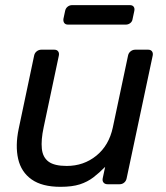

<svg xmlns="http://www.w3.org/2000/svg" viewBox="-20 -712 642 742"><path d="M213.8 10Q142.6 10 102.3 -18.5Q61.9 -46.9 50.2 -97.8Q38.5 -148.6 52.3 -214.6L111.9 -497.1Q113.9 -507.3 121.8 -513.6Q129.8 -520 140 -520H189.6Q199.8 -520 204.6 -513.6Q209.4 -507.3 207.4 -497.1L148.7 -219.9Q138.2 -171.1 141.7 -137.5Q145.1 -104 167.7 -87.3Q190.2 -70.7 237.9 -70.7Q303.4 -70.7 352.3 -110.3Q401.2 -149.9 416.1 -219.9L474.8 -497.1Q476.8 -507.3 484.7 -513.6Q492.7 -520 502.9 -520H552.3Q562.5 -520 567.3 -513.6Q572.1 -507.3 570.1 -497.1L469.4 -22.9Q467.4 -12.7 460 -6.4Q452.5 0 442.3 0H395.7Q385.5 0 380.2 -6.4Q374.9 -12.7 376.9 -22.9L386.4 -67.3Q363.8 -44.1 340.9 -26.6Q318 -9.1 288.4 0.5Q258.8 10 213.8 10ZM243.1 -616.9Q233.1 -616.9 228.5 -623Q223.9 -629.1 225.1 -639.1L231.7 -670Q233.7 -680 241.3 -686.1Q248.9 -692.2 258.9 -692.2H481.9Q491.9 -692.2 496.5 -686.1Q501.1 -680 499.1 -670L492.5 -639.1Q491.3 -629.1 483.7 -623Q476.1 -616.9 466.1 -616.9Z"/></svg>

Font: Rubik Light
Style: Italic
Weight: 300
Italic angle: -12°
Designer: Hubert and Fischer
Foundry: Hubert and Fischer
Version: Version 2.300;gftools[0.9.30]